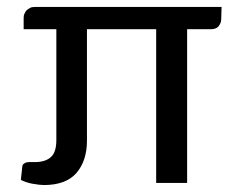

<svg xmlns="http://www.w3.org/2000/svg" viewBox="-20 -526 696 552"><path d="M616 -471Q616 -460 608 -450Q601 -442 586 -442H518V0H429V-442H230V-122Q230 -64 200 -29Q170 6 106 6Q94 6 72 2Q52 -2 40 -9L44 -46Q44 -51 47 -54Q49 -56 53 -58Q57 -60 64 -60H80Q112 -60 128 -76Q142 -90 142 -124V-442H48V-474Q48 -482 50 -486Q54 -494 56 -496Q60 -500 68 -504Q72 -506 82 -506H617Z"/></svg>

Font: Aleo
Style: Regular
Weight: 400
Designer: Alessio Laiso
Version: Version 1.1